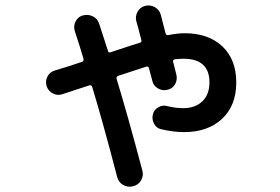

<svg xmlns="http://www.w3.org/2000/svg" viewBox="-20 -640 1040 713"><path d="M210.9 -290Q193.4 -284.2 176.3 -293Q159.2 -301.8 153.3 -319.8Q147.5 -337.9 155.8 -355Q164.1 -372.1 182.6 -377.9Q232.4 -392.6 284.2 -410.2Q292 -413.1 290 -421.9Q280.3 -456.1 257.8 -524.4Q252 -543 260.7 -560.5Q269.5 -578.1 288.6 -583Q307.6 -587.9 325.2 -579.1Q342.8 -570.3 348.6 -550.8Q367.2 -495.1 380.9 -451.2Q382.8 -442.4 391.6 -446.3Q488.3 -478.5 500 -481.4Q506.8 -483.4 504.9 -491.2Q502 -502 496.1 -525.4Q490.2 -548.8 486.3 -560.5Q481.4 -579.1 490.7 -596.2Q500 -613.3 519 -618.2Q538.1 -623 555.2 -613.3Q572.3 -603.5 577.1 -585Q583 -562.5 594.7 -516.6Q596.7 -507.8 605.5 -509.8Q639.6 -516.6 666 -516.6Q753.9 -516.6 805.7 -467.8Q857.4 -418.9 857.4 -334Q857.4 -248 804.7 -198.7Q752 -149.4 663.1 -149.4Q624 -149.4 578.1 -160.2Q560.5 -164.1 551.8 -181.2Q543 -198.2 547.9 -215.8Q551.8 -232.4 567.9 -241.7Q584 -251 600.6 -246.1Q631.8 -238.3 660.2 -238.3Q705.1 -238.3 731.4 -263.7Q757.8 -289.1 757.8 -334Q757.8 -421.9 661.1 -421.9Q651.4 -421.9 628.9 -419.9Q621.1 -418 623 -410.2Q630.9 -377.9 634.8 -363.3Q639.6 -344.7 630.4 -327.6Q621.1 -310.5 601.6 -306.6Q584 -301.8 566.9 -311.5Q549.8 -321.3 545.9 -338.9Q543.9 -346.7 539.6 -362.8Q535.2 -378.9 533.2 -386.7Q531.2 -394.5 523.4 -392.6Q481.4 -378.9 430.7 -362.3L418.9 -358.4Q411.1 -355.5 413.1 -346.7Q454.1 -212.9 508.8 -5.9Q513.7 12.7 503.9 29.8Q494.1 46.9 473.6 51.8Q455.1 56.6 437.5 46.9Q419.9 37.1 415 16.6Q360.4 -192.4 322.3 -317.4Q320.3 -326.2 309.6 -322.3Q301.8 -319.3 210.9 -290Z"/></svg>

Font: Rounded Mgen+ 2p medium
Style: Regular
Weight: 500
Designer: [Source Han Sans]
Ryoko NISHIZUKA  (kana & ideographs); Paul D. Hunt (Latin, Greek & Cyrillic); Wenlong ZHANG  (bopomofo
Version: Version 1.059.20150602